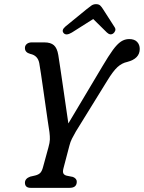

<svg xmlns="http://www.w3.org/2000/svg" viewBox="-20 -904 692 924"><path d="M349.5 -29Q349 0 315 0H127.5Q100 0 100 -25Q100.5 -45 125.5 -54L149.5 -59.5Q165.5 -63.5 173.8 -72Q182 -80.5 187 -99.5L213 -194.5Q219.5 -217.5 220 -232.5Q220.5 -247.5 218 -268Q214.5 -288 209.8 -322Q205 -356 199.2 -396Q193.5 -436 187.8 -475.8Q182 -515.5 177.2 -548.5Q172.5 -581.5 169 -600Q162 -637 126 -644.5Q100 -651.5 100 -672.5Q99.5 -684 108.5 -692Q117.5 -700 132.5 -700H193.5Q224 -700 239.5 -686.2Q255 -672.5 260.5 -639.5Q264 -617 270 -577.5Q276 -538 282.8 -490.5Q289.5 -443 296.5 -395.8Q303.5 -348.5 309 -310L473.5 -586Q502.5 -635 523.2 -663.5Q544 -692 562.2 -704Q580.5 -716 601.5 -716Q627 -716 639.8 -702.5Q652.5 -689 652.5 -668.5Q652.5 -621.5 592.5 -606Q566.5 -600.5 545.2 -581Q524 -561.5 496 -515.5L345 -271Q333.5 -251 326 -236Q318.5 -221 314 -203L285.5 -94.5Q281 -77.5 285 -69.5Q289 -61.5 301 -58.5L331 -52.5Q350 -44.5 349.5 -29ZM525 -743Q510.5 -732.5 494.5 -747.5L428.5 -812.5L326 -747.5Q298.5 -731 286.5 -744.5Q274 -758.5 295 -776.5L396 -859Q409.5 -870 419.5 -877Q429.5 -884 442 -884Q455.5 -884 462.5 -877.2Q469.5 -870.5 476.5 -859L532 -772.5Q537.5 -763.5 534.2 -755.5Q531 -747.5 525 -743Z"/></svg>

Font: Fraunces 144pt SuperSoft
Style: Italic
Weight: 400
Italic angle: -16°
Version: Version 1.000;[b76b70a41]